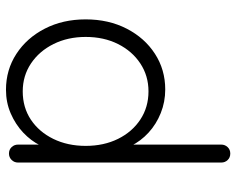

<svg xmlns="http://www.w3.org/2000/svg" viewBox="-94 -686 790 642"><g transform="rotate(90 301.0 -365.0)"><path d="M493.5 -740Q506.8 -740 515.1 -731.2Q523.5 -722.5 523.5 -709.8V-30.2Q523.5 -17.8 514.8 -8.9Q506 0 493.5 0Q480.2 0 471.9 -8.9Q463.5 -17.8 463.5 -30.2V-149L481 -163.2Q481 -134.5 465.9 -104Q450.8 -73.5 423.4 -47.6Q396 -21.8 359.4 -5.9Q322.8 10 280.2 10Q213.5 10 160.1 -24.8Q106.8 -59.5 75.8 -119.8Q44.8 -180 44.8 -256.5Q44.8 -333.2 75.8 -393.5Q106.8 -453.8 159.9 -488.1Q213 -522.5 279.2 -522.5Q320.8 -522.5 357.9 -507.6Q395 -492.8 423.4 -466.8Q451.8 -440.8 468.1 -407.5Q484.5 -374.2 484.5 -337.8L463.5 -353.2V-709.8Q463.5 -722.2 471.9 -731.1Q480.2 -740 493.5 -740ZM285.5 -46Q339.2 -46 380.1 -73.2Q421 -100.5 444.4 -148.2Q467.8 -196 467.8 -256.5Q467.8 -317.2 444.4 -364.6Q421 -412 379.8 -439.2Q338.5 -466.5 285.5 -466.5Q233.5 -466.5 192.2 -439.2Q151 -412 127.2 -364.6Q103.5 -317.2 103.5 -256.5Q103.5 -196.8 127.2 -149Q151 -101.2 192.2 -73.6Q233.5 -46 285.5 -46Z"/></g></svg>

Font: Quicksand Variable Light
Style: Regular
Weight: 300
Designer: Andrew Paglinawan
Foundry: Andrew Paglinawan
Version: Version 3.004